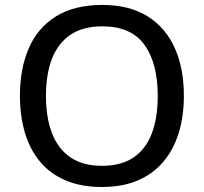

<svg xmlns="http://www.w3.org/2000/svg" viewBox="-20 -745 822 775"><path d="M722.2 -357.9Q722.2 -275.4 701.2 -207.8Q680.2 -140.1 638.9 -91.6Q597.7 -43 535.9 -16.6Q474.1 9.8 391.6 9.8Q307.6 9.8 245.4 -16.6Q183.1 -43 142.1 -91.8Q101.1 -140.6 80.8 -208.5Q60.5 -276.4 60.5 -358.9Q60.5 -468.8 96.7 -551.3Q132.8 -633.8 206.8 -679.4Q280.8 -725.1 393.1 -725.1Q501.5 -725.1 574.7 -679.7Q647.9 -634.3 685.1 -552Q722.2 -469.7 722.2 -357.9ZM165.5 -357.9Q165.5 -271 189.7 -207.8Q213.9 -144.5 263.9 -110.1Q314 -75.7 391.6 -75.7Q470.2 -75.7 520 -110.1Q569.8 -144.5 593.3 -207.8Q616.7 -271 616.7 -357.9Q616.7 -489.7 563 -564.2Q509.3 -638.7 393.1 -638.7Q314.9 -638.7 264.6 -604.7Q214.4 -570.8 189.9 -508.1Q165.5 -445.3 165.5 -357.9Z"/></svg>

Font: Open Sans Medium
Style: Regular
Weight: 500
Designer: Monotype Design Team
Foundry: Monotype Imaging Inc.
Version: Version 3.000